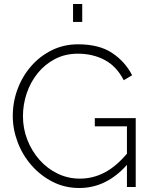

<svg xmlns="http://www.w3.org/2000/svg" viewBox="-20 -937 757 962"><path d="M377 5Q305 5 244 -26Q183 -57 138 -108.5Q93 -160 68.5 -224.5Q44 -289 44 -356Q44 -426 68 -490.5Q92 -555 136 -605.5Q180 -656 240 -685.5Q300 -715 371 -715Q477 -715 542 -671.5Q607 -628 642 -560L600 -535Q564 -605 504.5 -636.5Q445 -668 370 -668Q307 -668 256 -641.5Q205 -615 169 -570.5Q133 -526 114 -470Q95 -414 95 -355Q95 -293 117 -236.5Q139 -180 178 -136Q217 -92 269 -67Q321 -42 380 -42Q445 -42 503 -72Q561 -102 616 -167V-304H455V-345H660V0H616V-111Q513 5 377 5ZM346 -827V-917H392V-827Z"/></svg>

Font: Raleway Light
Style: Regular
Weight: 300
Designer: Matt McInerney, Pablo Impallari, Rodrigo Fuenzalida
Foundry: Matt McInerney, Pablo Impallari, Rodrigo Fuenzalida
Version: Version 4.026